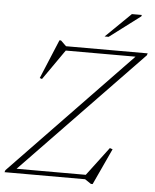

<svg xmlns="http://www.w3.org/2000/svg" viewBox="-68 -921 802 992"><g transform="rotate(5 333.0 -425.0)"><path d="M674.5 -676 671 -665.5 41 -12 33.5 -23H410.5L522.5 -171.5L537 -166.5L450 21.5H441L409 0H-9L-5 -11L623 -663.5L642.5 -653.5H251.5L142 -496.5L130 -500.5L214.5 -703.5H222.5L251 -676ZM445 -743.5 575.5 -871H627L625 -863.5L466 -743.5Z"/></g></svg>

Font: Newsreader 16pt 16pt ExtraLight
Style: Italic
Weight: 250
Italic angle: -17°
Version: Version 1.003